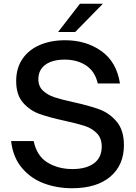

<svg xmlns="http://www.w3.org/2000/svg" viewBox="-20 -989 725 1021"><path d="M39 -239H159Q176 -159 233 -124.5Q290 -90 365 -90Q438 -90 479.5 -120.5Q521 -151 521 -210Q521 -254 495 -280.5Q469 -307 430 -319.5Q391 -332 323 -347Q240 -365 189 -383.5Q138 -402 102 -443.5Q66 -485 66 -558Q66 -626 99 -675Q132 -724 191 -749.5Q250 -775 326 -775Q438 -775 519 -717.5Q600 -660 618 -545H500Q485 -610 437.5 -641Q390 -672 324 -672Q258 -672 221 -644.5Q184 -617 184 -568Q184 -530 208.5 -507Q233 -484 269 -472Q305 -460 369 -446Q456 -427 509.5 -407Q563 -387 601 -341.5Q639 -296 639 -217Q639 -111 566.5 -49.5Q494 12 363 12Q284 12 214.5 -13.5Q145 -39 97 -95.5Q49 -152 39 -239ZM380 -819H289L405 -969H527Z"/></svg>

Font: Open Sauce Sans Medium
Style: Regular
Weight: 500
Designer: Alfredo Marco Pradil
Foundry: Creative Sauce Fz LLC
Version: Version 1.477